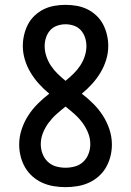

<svg xmlns="http://www.w3.org/2000/svg" viewBox="-20 -763 540 791"><path d="M250 8Q226 8 201.5 4Q177 0 154.5 -10Q132 -20 113.5 -36.5Q95 -53 83 -74Q71 -95 65 -119Q59 -143 59 -167Q59 -199 69 -229.5Q79 -260 96 -286.5Q113 -313 135.5 -335.5Q158 -358 183 -377Q160 -396 140.5 -417.5Q121 -439 106 -464Q91 -489 82.5 -517Q74 -545 74 -574Q74 -597 79.5 -620Q85 -643 95.5 -663Q106 -683 123 -699Q140 -715 160.5 -725Q181 -735 204 -739Q227 -743 250 -743Q273 -743 296 -739Q319 -735 339.5 -725Q360 -715 377 -699Q394 -683 404.5 -663Q415 -643 420.5 -620Q426 -597 426 -574Q426 -545 417.5 -517Q409 -489 394 -464Q379 -439 359.5 -417.5Q340 -396 317 -377Q342 -358 364.5 -335.5Q387 -313 404 -286.5Q421 -260 431 -229.5Q441 -199 441 -167Q441 -143 435 -119Q429 -95 417 -74Q405 -53 386.5 -36.5Q368 -20 345.5 -10Q323 0 298.5 4Q274 8 250 8ZM250 -430Q267 -444 282.5 -459Q298 -474 310 -492Q322 -510 329 -531Q336 -552 336 -573Q336 -591 330.5 -608Q325 -625 313.5 -638Q302 -651 285 -657Q268 -663 250 -663Q232 -663 215 -657Q198 -651 186.5 -638Q175 -625 169.5 -608Q164 -591 164 -573Q164 -552 171 -531Q178 -510 190 -492Q202 -474 217.5 -459Q233 -444 250 -430ZM250 -72Q270 -72 289.5 -77.5Q309 -83 323.5 -97Q338 -111 345 -130Q352 -149 352 -169Q352 -193 343 -215.5Q334 -238 319.5 -257.5Q305 -277 287 -293Q269 -309 250 -324Q231 -309 213 -293Q195 -277 180.5 -257.5Q166 -238 157 -215.5Q148 -193 148 -169Q148 -149 155 -130Q162 -111 176.5 -97Q191 -83 210.5 -77.5Q230 -72 250 -72Z"/></svg>

Font: Iosevka Curly Slab Medium
Style: Regular
Weight: 500
Monospace: yes
Designer: Belleve Invis
Foundry: Belleve Invis
Version: Version 22.1.2; ttfautohint (v1.8.4)